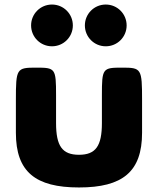

<svg xmlns="http://www.w3.org/2000/svg" viewBox="-20 -811 696 846"><path d="M209 -791C260 -791 301 -750 301 -699C301 -648 260 -607 209 -607C158 -607 117 -648 117 -699C117 -750 158 -791 209 -791ZM446 -791C497 -791 538 -750 538 -699C538 -648 497 -607 446 -607C395 -607 354 -648 354 -699C354 -750 395 -791 446 -791ZM139 -513C53 -513 50 -509 50 -370V-226C50 -54 136 15 328 15C520 15 606 -54 606 -226V-370C606 -509 603 -513 518 -513C432 -513 429 -510 429 -391V-269C429 -168 402 -129 328 -129C254 -129 227 -168 227 -269V-391C227 -510 224 -513 139 -513Z"/></svg>

Font: Hussar Print
Style: Bold
Weight: 700
Foundry: Cannot Into Space Fonts
Version: Version 2.00